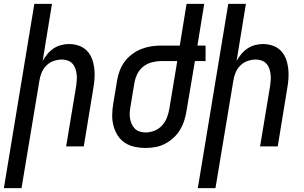

<svg xmlns="http://www.w3.org/2000/svg" viewBox="-50 -755 1570 990"><path d="M-30 215 127 -735H218L170 -441Q180 -459 194 -476Q208 -493 226 -505Q244 -517 265 -522.5Q286 -528 306 -528Q332 -528 356.5 -519.5Q381 -511 398 -493.5Q415 -476 424 -452.5Q433 -429 436 -404Q439 -379 437.5 -352.5Q436 -326 431 -299L382 0H291L343 -313Q345 -328 346 -343.5Q347 -359 345 -374Q343 -389 338 -403Q333 -417 323 -427.5Q313 -438 298.5 -443Q284 -448 269 -448Q248 -448 226.5 -440.5Q205 -433 189 -417Q173 -401 164.5 -380Q156 -359 153 -338L61 215Z M701 8Q672 8 644 2Q616 -4 593.5 -19Q571 -34 556.5 -57Q542 -80 535 -107Q528 -134 528.5 -162.5Q529 -191 534 -221L554 -341Q558 -366 567.5 -391Q577 -416 593 -437.5Q609 -459 631 -475.5Q653 -492 678 -502Q703 -512 729 -516Q755 -520 780 -520H877L912 -735H1003L968 -520H1010V-440H955L911 -179Q907 -155 899 -130.5Q891 -106 877 -83.5Q863 -61 843 -43Q823 -25 799.5 -13Q776 -1 750.5 3.5Q725 8 701 8ZM701 -72Q724 -72 746.5 -81Q769 -90 785.5 -108Q802 -126 810.5 -148Q819 -170 823 -193L864 -440H780Q757 -440 732.5 -433.5Q708 -427 688.5 -411.5Q669 -396 658 -373.5Q647 -351 643 -327L623 -207Q620 -192 619 -176Q618 -160 620.5 -144.5Q623 -129 629 -115.5Q635 -102 645.5 -91.5Q656 -81 671 -76.5Q686 -72 701 -72Z M970 215 1127 -735H1218L1170 -441Q1180 -459 1194 -476Q1208 -493 1226 -505Q1244 -517 1265 -522.5Q1286 -528 1306 -528Q1332 -528 1356.5 -519.5Q1381 -511 1398 -493.5Q1415 -476 1424 -452.5Q1433 -429 1436 -404Q1439 -379 1437.5 -352.5Q1436 -326 1431 -299L1382 0H1291L1343 -313Q1345 -328 1346 -343.5Q1347 -359 1345 -374Q1343 -389 1338 -403Q1333 -417 1323 -427.5Q1313 -438 1298.5 -443Q1284 -448 1269 -448Q1248 -448 1226.5 -440.5Q1205 -433 1189 -417Q1173 -401 1164.5 -380Q1156 -359 1153 -338L1061 215Z"/></svg>

Font: Iosevka Term Curly Medium
Style: Italic
Weight: 500
Italic angle: -9°
Designer: Belleve Invis
Foundry: Belleve Invis
Version: Version 32.3.0